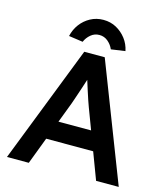

<svg xmlns="http://www.w3.org/2000/svg" viewBox="-130 -1005 958 1105"><g transform="rotate(15 349.0 -453.0)"><path d="M289 -700H411L682 0H547L397 -398Q392 -410 383.5 -436Q375 -462 365 -492.5Q355 -523 347 -549.5Q339 -576 335 -588L360 -589Q354 -569 346 -544Q338 -519 329 -492Q320 -465 311.5 -440Q303 -415 296 -395L146 0H16ZM185 -273H504L552 -160H140ZM181 -765Q190 -805 213.5 -836.5Q237 -868 272 -887Q307 -906 349 -906Q392 -906 426.5 -887Q461 -868 485 -836.5Q509 -805 517 -765L433 -753Q422 -779 400 -797.5Q378 -816 349 -816Q320 -816 298 -797.5Q276 -779 265 -753Z"/></g></svg>

Font: Mach Medium
Style: Regular
Weight: 500
Version: Version 1.002